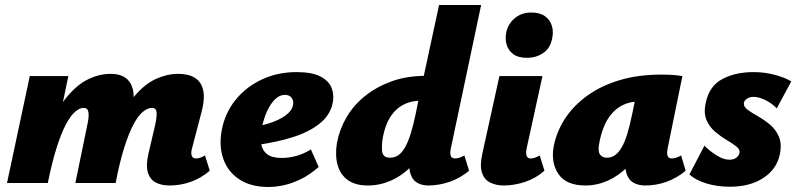

<svg xmlns="http://www.w3.org/2000/svg" viewBox="-20 -731 3181 767"><path d="M657 10Q626 10 603 -1.5Q580 -13 571 -41Q562 -69 573 -117L599 -228Q607 -264 605.5 -282Q604 -300 587 -300Q570 -300 551 -284.5Q532 -269 513.5 -234.5Q495 -200 476.5 -142Q458 -84 442 0H383Q408 -130 442.5 -215Q477 -300 518 -348Q559 -396 603.5 -416Q648 -436 692 -436Q734 -436 759.5 -419.5Q785 -403 792 -369Q799 -335 785 -283L747 -138Q742 -120 746 -109Q750 -98 763 -98Q770 -98 778.5 -100.5Q787 -103 799 -110L818 -49Q783 -19 742 -4.5Q701 10 657 10ZM8 0 99 -427H253L164 0ZM115 0Q139 -126 172.5 -210Q206 -294 247 -343.5Q288 -393 332.5 -414.5Q377 -436 422 -436Q481 -436 502.5 -396Q524 -356 505 -283L436 0H281L328 -228Q336 -263 333.5 -281.5Q331 -300 314 -300Q298 -300 280 -284.5Q262 -269 243.5 -234.5Q225 -200 206.5 -142Q188 -84 171 0Z M1053 16Q982 16 936 -14.5Q890 -45 872 -96.5Q854 -148 866 -212Q879 -280 921 -332Q963 -384 1026 -413.5Q1089 -443 1165 -443Q1227 -443 1261 -425Q1295 -407 1305.5 -377.5Q1316 -348 1308 -315Q1297 -269 1256 -236.5Q1215 -204 1151 -183.5Q1087 -163 1006 -152L989 -223Q1023 -228 1058.5 -239.5Q1094 -251 1119.5 -269Q1145 -287 1150 -309Q1153 -320 1150 -330Q1147 -340 1139 -346Q1131 -352 1118 -352Q1097 -352 1079 -334.5Q1061 -317 1047.5 -288Q1034 -259 1026 -221Q1019 -186 1023 -158.5Q1027 -131 1046.5 -115.5Q1066 -100 1106 -100Q1133 -100 1163 -108Q1193 -116 1222 -134L1253 -64Q1218 -33 1182 -15.5Q1146 2 1113.5 9Q1081 16 1053 16Z M1450 10Q1399 10 1369 -12Q1339 -34 1328.5 -72.5Q1318 -111 1326 -160Q1336 -214 1364 -262Q1392 -310 1437 -346.5Q1482 -383 1541.5 -405Q1601 -427 1673 -428L1734 -711H1902L1781 -138Q1777 -120 1780.5 -109Q1784 -98 1798 -98Q1805 -98 1813.5 -100.5Q1822 -103 1835 -110L1854 -49Q1818 -19 1775.5 -4.5Q1733 10 1691 10Q1663 10 1643.5 -3Q1624 -16 1617.5 -45Q1611 -74 1619 -120L1645 -249L1732 -277Q1716 -210 1688 -157Q1660 -104 1623 -66.5Q1586 -29 1541.5 -9.5Q1497 10 1450 10ZM1538 -101Q1556 -101 1570.5 -110.5Q1585 -120 1597.5 -141.5Q1610 -163 1620.5 -196.5Q1631 -230 1641 -278L1661 -377L1745 -329H1664Q1628 -329 1600.5 -317Q1573 -305 1554 -283.5Q1535 -262 1523.5 -232.5Q1512 -203 1507 -167Q1505 -145 1506 -130.5Q1507 -116 1514.5 -108.5Q1522 -101 1538 -101Z M1992 10Q1962 10 1938.5 -1.5Q1915 -13 1905.5 -41Q1896 -69 1907 -118L1975 -427H2147L2084 -139Q2080 -120 2083.5 -109Q2087 -98 2100 -98Q2107 -98 2115.5 -100.5Q2124 -103 2136 -110L2155 -49Q2121 -19 2078 -4.5Q2035 10 1992 10ZM2085 -500Q2050 -500 2030 -515Q2010 -530 2003.5 -554Q1997 -578 2003 -605Q2012 -639 2038.5 -660Q2065 -681 2103 -681Q2137 -681 2157.5 -666Q2178 -651 2185 -626.5Q2192 -602 2185 -574Q2177 -537 2149 -518.5Q2121 -500 2085 -500Z M2319 10Q2242 10 2211 -35.5Q2180 -81 2192 -147Q2204 -207 2238 -258.5Q2272 -310 2327 -349.5Q2382 -389 2456 -411Q2530 -433 2620 -433Q2650 -433 2669.5 -431.5Q2689 -430 2706 -427L2647 -138Q2639 -98 2663 -98Q2670 -98 2679.5 -100.5Q2689 -103 2701 -110L2719 -49Q2683 -19 2642 -4.5Q2601 10 2558 10Q2530 10 2510 -1.5Q2490 -13 2482 -40.5Q2474 -68 2483 -117L2510 -249L2596 -277Q2581 -210 2553.5 -157Q2526 -104 2489 -66.5Q2452 -29 2408.5 -9.5Q2365 10 2319 10ZM2404 -101Q2422 -101 2436 -110.5Q2450 -120 2462.5 -140.5Q2475 -161 2485.5 -195Q2496 -229 2506 -278L2526 -377L2584 -320Q2572 -324 2561 -325Q2550 -326 2538 -326Q2499 -326 2470.5 -312.5Q2442 -299 2422.5 -275.5Q2403 -252 2391 -221Q2379 -190 2373 -154Q2368 -125 2377.5 -113Q2387 -101 2404 -101Z M2896 15Q2844 15 2801 1.5Q2758 -12 2734 -34L2794 -149Q2817 -126 2844 -109.5Q2871 -93 2894 -93Q2911 -93 2921.5 -101Q2932 -109 2934 -120Q2937 -134 2921.5 -146Q2906 -158 2882.5 -172Q2859 -186 2836.5 -205Q2814 -224 2802 -252.5Q2790 -281 2800 -323Q2814 -388 2866 -415.5Q2918 -443 2990 -443Q3033 -443 3073.5 -432.5Q3114 -422 3141 -406L3083 -298Q3063 -319 3037 -331.5Q3011 -344 2991 -344Q2975 -344 2964.5 -337Q2954 -330 2952 -321Q2949 -306 2965.5 -293.5Q2982 -281 3007 -267Q3032 -253 3055.5 -233.5Q3079 -214 3091.5 -185Q3104 -156 3095 -113Q3082 -54 3028.5 -19.5Q2975 15 2896 15Z"/></svg>

Font: Ysabeau Black
Style: Italic
Weight: 900
Italic angle: -12°
Version: Version 2.000;gftools[0.9.27.dev2+g8671c4b]